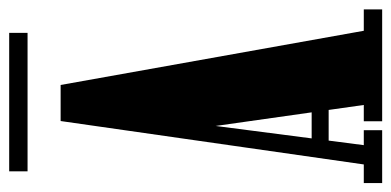

<svg xmlns="http://www.w3.org/2000/svg" viewBox="-239 -615 852 418"><g transform="rotate(-90 187.0 -406.0)"><path d="M-2.5 0V-40H38L132.5 -700H211L329 -40H375.5V0H132V-40H167.5L121 -368H122.5L80 -40H112.5V0ZM74.5 -116.5V-153.5H174.5V-116.5ZM23 -772V-812H324.5V-772Z"/></g></svg>

Font: Imbue Thin 10pt Black
Style: Regular
Weight: 900
Version: Version 1.102